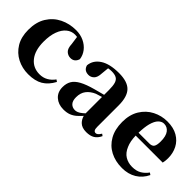

<svg xmlns="http://www.w3.org/2000/svg" viewBox="24 -1128 1709 1709"><g transform="rotate(45 878.5 -273.0)"><path d="M314 17Q238 17 174.5 -15.5Q111 -48 73 -110.5Q35 -173 35 -264Q35 -362 76.5 -428.5Q118 -495 187 -529Q256 -563 339 -563Q394 -563 438.5 -542Q483 -521 511 -485Q539 -449 545 -404Q529 -351 478 -351Q447 -351 423.5 -372.5Q400 -394 398 -449L387 -526Q374 -528 360 -528Q316 -528 281 -499.5Q246 -471 226 -417Q206 -363 206 -286Q206 -176 255 -115Q304 -54 386 -54Q430 -54 465 -74Q500 -94 525 -129L544 -116Q507 -47 453 -15Q399 17 314 17Z M757 17Q693 17 652 -19.5Q611 -56 611 -119Q611 -165 630.5 -198.5Q650 -232 697 -258Q744 -284 825 -306Q863 -317 915 -330Q918 -331 922 -332V-393Q922 -445 913 -474.5Q904 -504 882 -516Q860 -528 822 -528Q802 -528 780 -524L773 -453Q771 -401 749 -379.5Q727 -358 698 -358Q642 -358 628 -410Q635 -480 699 -521.5Q763 -563 879 -563Q986 -563 1033 -514.5Q1080 -466 1080 -357V-88Q1080 -60 1087.5 -48.5Q1095 -37 1109 -37Q1120 -37 1130 -45Q1140 -53 1154 -75L1172 -62Q1153 -21 1122.5 -2.5Q1092 16 1043 16Q988 16 959 -13Q936 -36 926 -71Q903 -46 883 -28Q858 -6 828.5 5.5Q799 17 757 17ZM922 -305Q886 -295 864 -287Q815 -266 787.5 -230.5Q760 -195 760 -140Q760 -95 780.5 -73Q801 -51 835 -51Q848 -51 864.5 -57.5Q881 -64 904 -83Q912 -90 922 -99ZM720 -509Q714 -507 708 -505Z M1494 17Q1410 17 1345 -17Q1280 -51 1243 -116.5Q1206 -182 1206 -275Q1206 -368 1246 -432.5Q1286 -497 1350.5 -530Q1415 -563 1488 -563Q1566 -563 1618.5 -532.5Q1671 -502 1697.5 -450.5Q1724 -399 1724 -335Q1724 -301 1717 -274H1377Q1379 -202 1400 -155Q1422 -102 1461.5 -78Q1501 -54 1551 -54Q1604 -54 1639 -75Q1674 -96 1699 -131L1718 -118Q1687 -53 1629.5 -18Q1572 17 1494 17ZM1377 -310H1512Q1547 -310 1559.5 -329.5Q1572 -349 1572 -395Q1572 -462 1547 -495Q1522 -528 1481 -528Q1453 -528 1429 -504Q1405 -480 1391 -428Q1379 -382 1377 -310Z"/></g></svg>

Font: Early Summer Mincho Heavy
Style: Regular
Weight: 900
Designer: GuiWonder
Version: Version 1.002